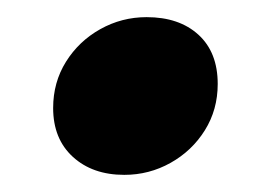

<svg xmlns="http://www.w3.org/2000/svg" viewBox="-20 -423 304 224"><path d="M42 -297Q42 -327 57 -351Q72 -375 97 -389Q122 -403 151 -403Q189 -403 211.5 -382.5Q234 -362 234 -325Q234 -295 219 -271Q204 -247 179 -233Q154 -219 125 -219Q88 -219 65 -240Q42 -261 42 -297Z"/></svg>

Font: Radio Canada
Style: Bold Italic
Weight: 700
Italic angle: -12°
Designer: Charles Daoud, Etienne Aubert Bonn, Alexandre Saumier Demers, Jacques Le Bailly
Foundry: Radio-Canada
Version: Version 2.104; ttfautohint (v1.8.4.7-5d5b);gftools[0.9.28.de